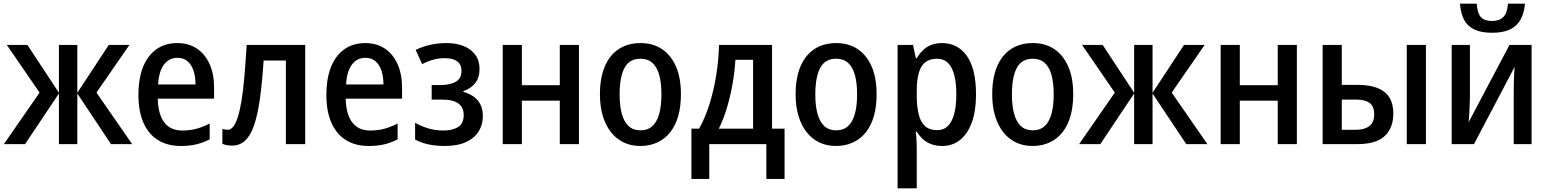

<svg xmlns="http://www.w3.org/2000/svg" viewBox="-20 -783 8411 1043"><path d="M683 -539 504 -280 698 0H583L400 -275V0H300V-275L116 0H1L195 -280L17 -539H129L300 -279V-539H400V-279L571 -539Z M943 -549Q1006 -549 1050.5 -518.5Q1095 -488 1119 -434Q1143 -380 1143 -307V-247H837Q839 -162 872.5 -118Q906 -74 970 -74Q1012 -74 1047 -83.5Q1082 -93 1119 -112V-26Q1084 -8 1047 1Q1010 10 962 10Q889 10 837.5 -22.5Q786 -55 759 -117Q732 -179 732 -266Q732 -357 757.5 -420Q783 -483 830.5 -516Q878 -549 943 -549ZM944 -469Q898 -469 870.5 -432Q843 -395 839 -324H1042Q1042 -366 1031.5 -398.5Q1021 -431 999 -450Q977 -469 944 -469Z M1638 0H1533V-454H1412Q1404 -331 1391.5 -243.5Q1379 -156 1359.5 -100.5Q1340 -45 1311 -18.5Q1282 8 1240 8Q1226 8 1212 5.5Q1198 3 1188 -2V-83Q1194 -81 1201.5 -79.5Q1209 -78 1217 -78Q1233 -78 1246.5 -94.5Q1260 -111 1271.5 -146Q1283 -181 1292 -236Q1301 -291 1307.5 -366.5Q1314 -442 1320 -539H1638Z M1964 -549Q2027 -549 2071.5 -518.5Q2116 -488 2140 -434Q2164 -380 2164 -307V-247H1858Q1860 -162 1893.5 -118Q1927 -74 1991 -74Q2033 -74 2068 -83.5Q2103 -93 2140 -112V-26Q2105 -8 2068 1Q2031 10 1983 10Q1910 10 1858.5 -22.5Q1807 -55 1780 -117Q1753 -179 1753 -266Q1753 -357 1778.5 -420Q1804 -483 1851.5 -516Q1899 -549 1964 -549ZM1965 -469Q1919 -469 1891.5 -432Q1864 -395 1860 -324H2063Q2063 -366 2052.5 -398.5Q2042 -431 2020 -450Q1998 -469 1965 -469Z M2406 -549Q2459 -549 2499.5 -532.5Q2540 -516 2562.5 -484.5Q2585 -453 2585 -408Q2585 -361 2561 -331Q2537 -301 2497 -288V-284Q2529 -275 2552.5 -258.5Q2576 -242 2589.5 -216Q2603 -190 2603 -152Q2603 -106 2580.5 -69.5Q2558 -33 2512 -11.5Q2466 10 2397 10Q2363 10 2333.5 6Q2304 2 2279.5 -6Q2255 -14 2235 -25V-116Q2264 -99 2303.5 -86.5Q2343 -74 2389 -74Q2439 -74 2469 -93.5Q2499 -113 2499 -158Q2499 -199 2470.5 -220.5Q2442 -242 2379 -242H2325V-321H2371Q2425 -321 2456 -339Q2487 -357 2487 -398Q2487 -432 2464 -449.5Q2441 -467 2396 -467Q2364 -467 2334.5 -459Q2305 -451 2273 -435L2238 -512Q2278 -531 2318.5 -540Q2359 -549 2406 -549Z M2815 -539V-320H3021V-539H3125V0H3021V-236H2815V0H2711V-539Z M3679 -271Q3679 -205 3664.5 -153.5Q3650 -102 3621.5 -65.5Q3593 -29 3551.5 -9.5Q3510 10 3458 10Q3408 10 3367.5 -9.5Q3327 -29 3298.5 -65.5Q3270 -102 3254.5 -153.5Q3239 -205 3239 -271Q3239 -359 3265 -421Q3291 -483 3340.5 -516Q3390 -549 3460 -549Q3526 -549 3575 -517Q3624 -485 3651.5 -423Q3679 -361 3679 -271ZM3346 -270Q3346 -208 3358 -164.5Q3370 -121 3395 -98Q3420 -75 3459 -75Q3499 -75 3524 -98Q3549 -121 3561 -164.5Q3573 -208 3573 -270Q3573 -333 3561 -376Q3549 -419 3524 -441.5Q3499 -464 3459 -464Q3399 -464 3372.5 -414Q3346 -364 3346 -270Z M4174 -539V-84H4242V189H4143V0H3833V189H3736V-84H3778Q3812 -146 3835 -220Q3858 -294 3871 -376Q3884 -458 3886 -539ZM3975 -458Q3971 -394 3959.5 -328Q3948 -262 3929.5 -199.5Q3911 -137 3885 -84H4071V-458Z M4742 -271Q4742 -205 4727.5 -153.5Q4713 -102 4684.5 -65.5Q4656 -29 4614.5 -9.5Q4573 10 4521 10Q4471 10 4430.5 -9.5Q4390 -29 4361.5 -65.5Q4333 -102 4317.5 -153.5Q4302 -205 4302 -271Q4302 -359 4328 -421Q4354 -483 4403.5 -516Q4453 -549 4523 -549Q4589 -549 4638 -517Q4687 -485 4714.5 -423Q4742 -361 4742 -271ZM4409 -270Q4409 -208 4421 -164.5Q4433 -121 4458 -98Q4483 -75 4522 -75Q4562 -75 4587 -98Q4612 -121 4624 -164.5Q4636 -208 4636 -270Q4636 -333 4624 -376Q4612 -419 4587 -441.5Q4562 -464 4522 -464Q4462 -464 4435.5 -414Q4409 -364 4409 -270Z M5098 -549Q5183 -549 5232.5 -479Q5282 -409 5282 -270Q5282 -180 5259 -117.5Q5236 -55 5195 -22.5Q5154 10 5098 10Q5065 10 5038.5 0Q5012 -10 4993 -27.5Q4974 -45 4960 -68H4955Q4957 -48 4958.5 -25.5Q4960 -3 4960 15V240H4856V-539H4940L4955 -467H4960Q4975 -492 4994 -510.5Q5013 -529 5039 -539Q5065 -549 5098 -549ZM5070 -464Q5031 -464 5006.5 -445Q4982 -426 4971 -386.5Q4960 -347 4960 -287V-268Q4960 -205 4970.5 -162Q4981 -119 5005.5 -97.5Q5030 -76 5072 -76Q5107 -76 5130 -99.5Q5153 -123 5164 -166.5Q5175 -210 5175 -271Q5175 -363 5149.5 -413.5Q5124 -464 5070 -464Z M5810 -271Q5810 -205 5795.5 -153.5Q5781 -102 5752.5 -65.5Q5724 -29 5682.5 -9.5Q5641 10 5589 10Q5539 10 5498.5 -9.5Q5458 -29 5429.5 -65.5Q5401 -102 5385.5 -153.5Q5370 -205 5370 -271Q5370 -359 5396 -421Q5422 -483 5471.5 -516Q5521 -549 5591 -549Q5657 -549 5706 -517Q5755 -485 5782.5 -423Q5810 -361 5810 -271ZM5477 -270Q5477 -208 5489 -164.5Q5501 -121 5526 -98Q5551 -75 5590 -75Q5630 -75 5655 -98Q5680 -121 5692 -164.5Q5704 -208 5704 -270Q5704 -333 5692 -376Q5680 -419 5655 -441.5Q5630 -464 5590 -464Q5530 -464 5503.5 -414Q5477 -364 5477 -270Z M6524 -539 6345 -280 6539 0H6424L6241 -275V0H6141V-275L5957 0H5842L6036 -280L5858 -539H5970L6141 -279V-539H6241V-279L6412 -539Z M6715 -539V-320H6921V-539H7025V0H6921V-236H6715V0H6611V-539Z M7165 0V-539H7269V-322H7354Q7421 -322 7464 -304.5Q7507 -287 7528 -252.5Q7549 -218 7549 -166Q7549 -114 7528 -76.5Q7507 -39 7464 -19.5Q7421 0 7353 0ZM7347 -78Q7392 -78 7418.5 -98Q7445 -118 7445 -162Q7445 -205 7420.5 -223.5Q7396 -242 7347 -242H7269V-78ZM7622 0V-539H7726V0Z M8264 -763Q8260 -712 8240 -676.5Q8220 -641 8182.5 -623Q8145 -605 8086 -605Q8026 -605 7988.5 -623Q7951 -641 7933 -676Q7915 -711 7911 -763H8002Q8006 -710 8025 -689.5Q8044 -669 8086 -669Q8125 -669 8146.5 -690.5Q8168 -712 8172 -763ZM7965 -252Q7965 -239 7964 -221.5Q7963 -204 7962.5 -185Q7962 -166 7960.5 -148.5Q7959 -131 7958 -119L8180 -539H8300V0H8203V-281Q8203 -302 8203.5 -327.5Q8204 -353 8205 -378Q8206 -403 8208 -420L7987 0H7866V-539H7965Z"/></svg>

Font: Noto Sans Display SemiCondensed Medium
Style: Regular
Weight: 500
Width: 4
Designer: Monotype Design Team
Foundry: Monotype Imaging Inc.
Version: Version 2.003